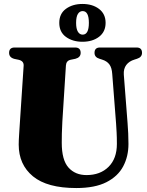

<svg xmlns="http://www.w3.org/2000/svg" viewBox="-20 -940 741 970"><path d="M566.5 -315 547 -566.5Q545 -598 532.5 -614.8Q520 -631.5 495.5 -639L483 -643Q457.5 -650.5 457.5 -673Q457.5 -700 485 -700H670Q697.5 -700 697.5 -673Q697.5 -651 672 -643L659.5 -639Q632.5 -631 618 -611.8Q603.5 -592.5 605.5 -563L624.5 -318Q626.5 -291 627.8 -265.5Q629 -240 629 -212.5Q629 -149.5 602.2 -99.2Q575.5 -49 517.5 -19.5Q459.5 10 365.5 10Q218.5 10 146.5 -49.2Q74.5 -108.5 74.5 -209.5Q74.5 -229.5 76.8 -263.8Q79 -298 81 -328.5L99.5 -608.5Q100.5 -632 74 -638L52.5 -642.5Q26 -649.5 26 -673Q26 -700 54 -700H359.5Q387.5 -700 387.5 -673Q387.5 -650 361 -643L336.5 -638Q314.5 -633 313 -609L295 -326Q293 -293 292.5 -265.2Q292 -237.5 292 -218.5Q292 -131.5 326 -93.5Q360 -55.5 417 -55.5Q486.5 -55.5 528.5 -97.2Q570.5 -139 570.5 -212.5Q570.5 -247 569.2 -269.8Q568 -292.5 566.5 -315ZM396.5 -729Q347 -729 313.2 -753.5Q279.5 -778 279.5 -824.5Q279.5 -871 313.2 -895.5Q347 -920 396.5 -920Q447.5 -920 480.5 -894.8Q513.5 -869.5 513.5 -824.5Q513.5 -779.5 480.5 -754.2Q447.5 -729 396.5 -729ZM397.5 -884Q382.5 -884 373.5 -869.5Q364.5 -855 364.5 -824.5Q364.5 -794.5 373.5 -779.8Q382.5 -765 397.5 -765Q429 -765 429 -824.5Q429 -884 397.5 -884Z"/></svg>

Font: Fraunces 144pt S050 Black
Style: Regular
Weight: 900
Version: Version 1.000; ttfautohint (v1.8.3)